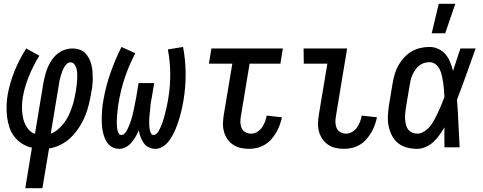

<svg xmlns="http://www.w3.org/2000/svg" viewBox="-20 -775 2540 1010"><path d="M113 215 148 2Q120 -4 96.5 -19Q73 -34 56 -55.5Q39 -77 30 -103.5Q21 -130 17.5 -158Q14 -186 14.5 -215.5Q15 -245 20 -275Q31 -338 56 -400Q81 -462 118 -520L187 -482Q155 -430 132.5 -375Q110 -320 100 -264Q97 -245 96 -226Q95 -207 96.5 -188Q98 -169 102 -151.5Q106 -134 114 -118Q122 -102 134.5 -89.5Q147 -77 164 -71L209 -343Q213 -363 218.5 -383.5Q224 -404 232.5 -423.5Q241 -443 253.5 -461Q266 -479 283.5 -493Q301 -507 321.5 -513.5Q342 -520 362 -520Q381 -520 398.5 -514Q416 -508 428 -496Q440 -484 448 -468.5Q456 -453 460.5 -435.5Q465 -418 466.5 -400Q468 -382 468 -363Q468 -344 466 -325.5Q464 -307 460 -288Q455 -257 447.5 -226Q440 -195 427.5 -164.5Q415 -134 396.5 -105.5Q378 -77 354.5 -53.5Q331 -30 300.5 -14.5Q270 1 238 6L203 215ZM247 -72Q269 -80 287 -96Q305 -112 319 -131Q333 -150 342.5 -171Q352 -192 359.5 -213.5Q367 -235 371.5 -257Q376 -279 380 -301Q382 -315 383.5 -329Q385 -343 386 -357Q387 -371 386.5 -384.5Q386 -398 383 -411.5Q380 -425 372 -436Q364 -447 350 -447Q339 -447 330.5 -438Q322 -429 316 -418.5Q310 -408 306.5 -397Q303 -386 299.5 -375Q296 -364 293.5 -353Q291 -342 290 -331Z M608 8Q588 8 571.5 -0.5Q555 -9 544.5 -24Q534 -39 528 -56.5Q522 -74 519 -92.5Q516 -111 515.5 -130.5Q515 -150 515.5 -169.5Q516 -189 518 -208.5Q520 -228 524 -248Q536 -319 560.5 -389.5Q585 -460 619 -528L692 -495Q659 -433 637 -367.5Q615 -302 604 -235Q602 -226 601 -217Q600 -208 599 -198.5Q598 -189 597 -180Q596 -171 595.5 -161.5Q595 -152 594.5 -143Q594 -134 594.5 -125Q595 -116 595.5 -107Q596 -98 598 -89.5Q600 -81 604.5 -73Q609 -65 618 -65Q627 -65 634.5 -72Q642 -79 646.5 -87Q651 -95 654.5 -103.5Q658 -112 661.5 -120.5Q665 -129 668 -138Q671 -147 673.5 -155.5Q676 -164 678 -172.5Q680 -181 682 -190Q684 -199 685.5 -207.5Q687 -216 689 -225Q691 -234 692.5 -242.5Q694 -251 696 -260L709 -338H791L778 -260Q776 -251 774.5 -242.5Q773 -234 772 -225Q771 -216 770.5 -207.5Q770 -199 769 -190.5Q768 -182 767 -173Q766 -164 765.5 -155.5Q765 -147 765 -138.5Q765 -130 765 -121.5Q765 -113 766 -104.5Q767 -96 769 -88Q771 -80 775 -72.5Q779 -65 788 -65Q796 -65 803.5 -72Q811 -79 815.5 -87Q820 -95 823.5 -103Q827 -111 830.5 -119.5Q834 -128 836.5 -136.5Q839 -145 842 -153.5Q845 -162 846.5 -170.5Q848 -179 850.5 -187.5Q853 -196 855 -204.5Q857 -213 858.5 -221.5Q860 -230 862 -238.5Q864 -247 865 -256Q876 -322 875.5 -387.5Q875 -453 863 -515L943 -528Q956 -460 956.5 -388.5Q957 -317 945 -245Q942 -227 938 -208.5Q934 -190 929 -171.5Q924 -153 918 -134.5Q912 -116 904.5 -98Q897 -80 887.5 -62.5Q878 -45 865.5 -29.5Q853 -14 835 -3Q817 8 798 8Q779 8 762.5 0Q746 -8 736 -22.5Q726 -37 719.5 -54Q713 -71 710 -89Q703 -72 693.5 -56Q684 -40 672 -25.5Q660 -11 642.5 -1.5Q625 8 608 8Z M1290 8Q1267 8 1245 3Q1223 -2 1205 -14.5Q1187 -27 1175 -45Q1163 -63 1157.5 -85Q1152 -107 1153 -130Q1154 -153 1158 -176L1202 -440H1079L1092 -520H1468L1455 -440H1293L1247 -163Q1244 -147 1244.5 -131Q1245 -115 1251 -101Q1257 -87 1271 -79.5Q1285 -72 1301 -72Q1317 -72 1332.5 -81Q1348 -90 1358 -104.5Q1368 -119 1374 -135Q1380 -151 1383 -167L1463 -158Q1459 -138 1451.5 -117.5Q1444 -97 1433 -78Q1422 -59 1407 -42Q1392 -25 1372.5 -13.5Q1353 -2 1332 3Q1311 8 1290 8Z M1790 8Q1767 8 1745 3Q1723 -2 1705 -14.5Q1687 -27 1675 -45Q1663 -63 1657.5 -85Q1652 -107 1653 -130Q1654 -153 1658 -176L1702 -440H1578L1577 -520H1806L1747 -163Q1744 -147 1744.5 -131Q1745 -115 1751 -101Q1757 -87 1771 -79.5Q1785 -72 1801 -72Q1817 -72 1832.5 -81Q1848 -90 1858 -104.5Q1868 -119 1874 -135Q1880 -151 1883 -167L1963 -158Q1959 -138 1951.5 -117.5Q1944 -97 1933 -78Q1922 -59 1907 -42Q1892 -25 1872.5 -13.5Q1853 -2 1832 3Q1811 8 1790 8Z M2174 8Q2146 8 2120 1Q2094 -6 2074 -22Q2054 -38 2042 -61.5Q2030 -85 2024.5 -111Q2019 -137 2020.5 -165Q2022 -193 2026 -221L2046 -341Q2050 -364 2057 -387.5Q2064 -411 2076.5 -432.5Q2089 -454 2106.5 -473Q2124 -492 2145.5 -504.5Q2167 -517 2191 -522.5Q2215 -528 2239 -528Q2264 -528 2286.5 -517.5Q2309 -507 2324 -489Q2339 -471 2348 -448.5Q2357 -426 2363 -402Q2373 -432 2382.5 -461.5Q2392 -491 2402 -520H2482Q2458 -453 2434 -385.5Q2410 -318 2384 -251Q2389 -188 2391.5 -125.5Q2394 -63 2398 0H2318Q2317 -26 2317.5 -52.5Q2318 -79 2318 -105Q2306 -85 2292 -65Q2278 -45 2260 -28.5Q2242 -12 2219.5 -2Q2197 8 2174 8ZM2175 -72Q2190 -72 2204.5 -79.5Q2219 -87 2230.5 -98Q2242 -109 2251 -122.5Q2260 -136 2267.5 -150Q2275 -164 2281.5 -178Q2288 -192 2294.5 -206.5Q2301 -221 2306.5 -235.5Q2312 -250 2318 -265Q2317 -284 2315.5 -302.5Q2314 -321 2311.5 -339Q2309 -357 2305 -375Q2301 -393 2293.5 -409Q2286 -425 2272 -436.5Q2258 -448 2239 -448Q2225 -448 2210.5 -443.5Q2196 -439 2184.5 -429.5Q2173 -420 2164.5 -407.5Q2156 -395 2150 -382Q2144 -369 2140.5 -355Q2137 -341 2135 -327L2115 -207Q2113 -193 2111.5 -178Q2110 -163 2111 -148.5Q2112 -134 2115 -120.5Q2118 -107 2126 -95.5Q2134 -84 2147 -78Q2160 -72 2175 -72ZM2251 -600 2288 -755H2375L2322 -600Z"/></svg>

Font: Iosevka Term Curly Medium
Style: Italic
Weight: 500
Italic angle: -9°
Designer: Belleve Invis
Foundry: Belleve Invis
Version: Version 32.3.0